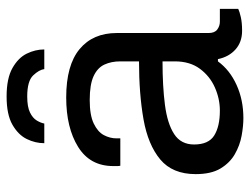

<svg xmlns="http://www.w3.org/2000/svg" viewBox="-110 -654 775 596"><g transform="rotate(-90 278.0 -355.5)"><path d="M210 12Q185 12 155 6.5Q125 1 98 -14.5Q71 -30 53.5 -59Q36 -88 36 -136Q36 -208 81.5 -246Q127 -284 206 -298Q285 -312 386 -312V-370Q386 -398 376 -419.5Q366 -441 340 -453Q314 -465 266 -465Q219 -465 193 -452.5Q167 -440 157 -421Q147 -402 147 -382V-370H62Q61 -374 61 -379.5Q61 -385 61 -392Q61 -464 120.5 -501Q180 -538 274 -538Q374 -538 424 -496.5Q474 -455 474 -381V-96Q474 -77 485 -69Q496 -61 509 -61H549V-4Q541 0 523.5 4Q506 8 481 8Q446 8 423 -12.5Q400 -33 393 -67H386Q359 -30 312.5 -9Q266 12 210 12ZM233 -61Q270 -61 305 -76.5Q340 -92 363 -123Q386 -154 386 -201V-239Q309 -239 251 -231.5Q193 -224 160.5 -203Q128 -182 128 -141Q128 -96 156 -78.5Q184 -61 233 -61ZM132 -606Q132 -634 145 -660.5Q158 -687 189.5 -705Q221 -723 277 -723Q333 -723 365 -705Q397 -687 410 -660.5Q423 -634 423 -606H362Q360 -622 342.5 -640.5Q325 -659 277 -659Q245 -659 227.5 -650.5Q210 -642 202.5 -629.5Q195 -617 193 -606Z"/></g></svg>

Font: Archivo VF Beta
Style: Regular
Weight: 400
Designer: Hector Gatti
Foundry: Omnibus-Type
Version: Version 1.002